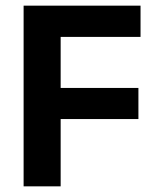

<svg xmlns="http://www.w3.org/2000/svg" viewBox="-20 -659 554 679"><path d="M194.5 0H63.5V-639H194.5ZM469.5 -238H138.5V-348H469.5ZM477 -528.5H101.5V-639H477Z"/></svg>

Font: Anek Kannada SemiBold
Style: Regular
Weight: 600
Version: Version 1.003